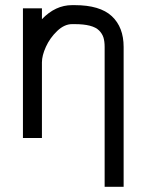

<svg xmlns="http://www.w3.org/2000/svg" viewBox="-20 -532 565 740"><path d="M141.6 0H68.4V-500H141.6V-458Q193.4 -512.2 257.8 -512.2H267.6Q365.2 -512.2 410.9 -469.7Q456.5 -427.2 456.5 -351.1V188H383.3V-351.1Q383.3 -372.6 378.7 -387.5Q374 -402.3 361.8 -414.6Q349.6 -426.8 326.2 -432.9Q302.7 -439 267.6 -439H257.8Q228 -439 200.2 -412.4Q172.4 -385.7 157 -351.8Q141.6 -317.9 141.6 -291.5Z"/></svg>

Font: Anka/Coder Condensed
Style: Regular
Weight: 400
Width: 4
Monospace: yes
Version: Version 1.100